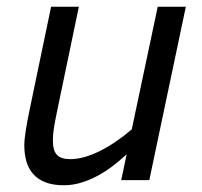

<svg xmlns="http://www.w3.org/2000/svg" viewBox="-20 -532 597 567"><path d="M212.9 -512.2 149.9 -210Q144 -182.1 140.1 -159.4Q136.2 -136.7 136.2 -116.2Q136.2 -86.9 148.4 -74.5Q160.6 -62 187 -62Q226.1 -62 273.2 -85.2Q320.3 -108.4 369.1 -149.9L445.8 -512.2H528.8L420.9 0H337.9L354 -76.2Q332 -56.2 309.6 -39.3Q287.1 -22.5 263.7 -10.5Q240.2 1.5 216.6 8.3Q192.9 15.1 168.9 15.1Q136.2 15.1 114 6.3Q91.8 -2.4 77.9 -18.3Q64 -34.2 57.9 -55.7Q51.8 -77.1 51.8 -102.1Q51.8 -120.1 56.2 -147.5Q60.5 -174.8 67.9 -210L130.9 -512.2Z"/></svg>

Font: Lorenzo Sans
Style: Italic
Weight: 400
Italic angle: -12°
Foundry: Intel Corporation
Version: Version 1.00; ttfautohint (v1.5)